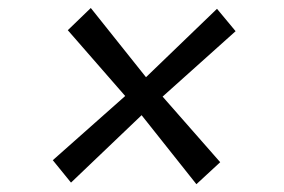

<svg xmlns="http://www.w3.org/2000/svg" viewBox="-20 -549 709 480"><path d="M471 -88.5 334 -261 157.5 -92.5 112 -148.5 293 -309 149.5 -473.5 207 -529 345 -356 522.5 -527 569 -471 386.5 -307.5 530.5 -143.5Z"/></svg>

Font: Merriweather 60pt
Style: Bold Italic
Weight: 700
Italic angle: -7.8°
Version: Version 2.101